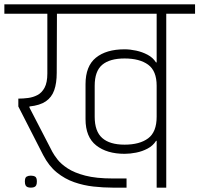

<svg xmlns="http://www.w3.org/2000/svg" viewBox="-56 -860 914 880"><path d="M460 0Q418 0 372.5 -5Q327 -10 284 -25Q241 -40 204.5 -69.5Q168 -99 142 -149L28 -372V-408Q50 -408 73 -411Q96 -414 116 -424.5Q136 -435 148.5 -458.5Q161 -482 161 -523V-797H-36V-840H838V-797H706V0H662V-215L659 -214Q645 -192 620.5 -179Q596 -166 568 -160.5Q540 -155 515 -155Q434 -155 385 -193.5Q336 -232 336 -314V-474Q336 -557 383.5 -595.5Q431 -634 515 -634Q540 -634 568 -628Q596 -622 620.5 -609Q645 -596 659 -574H662V-797H205L204 -526Q204 -479 192.5 -446.5Q181 -414 154 -395.5Q127 -377 79 -372V-367L184 -164Q192 -149 208 -128.5Q224 -108 254.5 -88Q285 -68 335 -55Q385 -42 460 -42H524V0ZM85 0Q78 0 71.5 -2Q65 -4 61.5 -10Q58 -16 58 -28Q58 -46 66 -50.5Q74 -55 85 -55Q97 -55 105 -50.5Q113 -46 113 -28Q113 -16 109.5 -10Q106 -4 99.5 -2Q93 0 85 0ZM515 -197Q584 -197 623 -226Q662 -255 662 -325V-467Q662 -535 623 -563.5Q584 -592 515 -592Q447 -592 412.5 -563Q378 -534 378 -467V-325Q378 -258 412.5 -227.5Q447 -197 515 -197Z"/></svg>

Font: Matangi Light
Style: Regular
Weight: 300
Designer: Prashant Pant
Foundry: The Graphic Ant
Version: Version 3.002